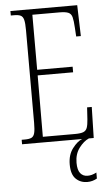

<svg xmlns="http://www.w3.org/2000/svg" viewBox="-62 -754 584 1025"><g transform="rotate(-5 230.0 -241.5)"><path d="M34 0V-24H51Q75 -24 87 -30Q99 -36 103.5 -54Q108 -72 108 -108V-605Q108 -642 103.5 -660Q99 -678 87 -684Q75 -690 51 -690H34V-714H392L397 -548H372L369 -596Q367 -633 362 -652Q357 -671 341.5 -677.5Q326 -684 294 -684H149V-389H339V-359H149L148 -30H320Q351 -30 365.5 -36Q380 -42 385.5 -57.5Q391 -73 393 -102L397 -166H422L418 0ZM364 231Q327 231 302.5 207Q278 183 278 130Q278 78 304 44Q330 10 356 0H392Q364 12 339.5 44.5Q315 77 315 124Q315 163 329.5 180.5Q344 198 368 198Q380 198 391 195Q402 192 416 185V217Q392 231 364 231Z"/></g></svg>

Font: Noto Serif Myanmar ExtraCondensed ExtraLight
Style: Regular
Weight: 200
Width: 2
Designer: Ben Mitchell and the Monotype Design Team
Foundry: Monotype Imaging Inc.
Version: Version 2.106; ttfautohint (v1.8.4.7-5d5b)